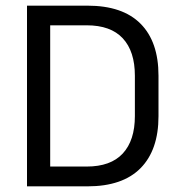

<svg xmlns="http://www.w3.org/2000/svg" viewBox="-20 -659 632 679"><path d="M131.5 0V-70H286.5Q371.5 -70 414.2 -116.2Q457 -162.5 457 -248.5V-391Q457 -477.5 414.2 -523.5Q371.5 -569.5 286.5 -569.5H131V-639H289.5Q413.5 -639 477 -575.2Q540.5 -511.5 540.5 -391.5V-248Q540.5 -128.5 477 -64.2Q413.5 0 289.5 0ZM75.5 0V-639H157.5V0Z"/></svg>

Font: Anek Bangla Medium
Style: Regular
Weight: 400
Version: Version 1.003